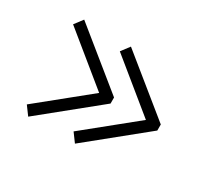

<svg xmlns="http://www.w3.org/2000/svg" viewBox="-87 -651 716 658"><g transform="rotate(30 271.0 -322.0)"><path d="M55 -164 250 -322 55 -481 80 -514 302 -334V-310L80 -130ZM240 -164 435 -322 240 -481 265 -514 487 -334V-310L265 -130Z"/></g></svg>

Font: Prompt ExtraLight
Style: Regular
Weight: 275
Designer: Katatrad Team
Foundry: CadsonDemak
Version: Version 1.001